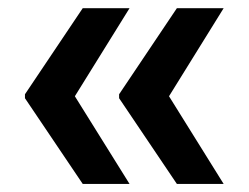

<svg xmlns="http://www.w3.org/2000/svg" viewBox="-20 -535 618 477"><path d="M301.8 -78.1H185.5L42 -291V-300.8L185.5 -514.6H301.8L166 -295.9ZM535.6 -78.1H419.4L275.9 -291V-300.8L419.4 -514.6H535.6L399.9 -295.9Z"/></svg>

Font: Inter Tight SemiBold
Style: Regular
Weight: 600
Designer: Rasmus Andersson
Foundry: rsms
Version: Version 3.004; ttfautohint (v1.8.4.7-5d5b)